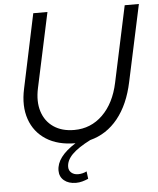

<svg xmlns="http://www.w3.org/2000/svg" viewBox="-60 -751 844 1025"><g transform="rotate(-5 361.5 -239.0)"><path d="M306 222Q266 222 242 202Q218 182 218 149Q218 112 243.5 78Q269 44 321 11Q227 11 164.5 -29Q102 -69 77.5 -140Q53 -211 73 -303L157 -700H233L147 -299Q132 -229 149 -175Q166 -121 210.5 -90.5Q255 -60 321 -60Q410 -60 473.5 -122Q537 -184 560 -293L647 -700H723L635 -290Q610 -171 550 -96.5Q490 -22 401 1Q334 35 302.5 67Q271 99 271 134Q271 153 285 165Q299 177 321 177Q345 177 367 166L372 206Q356 213 339.5 217.5Q323 222 306 222Z"/></g></svg>

Font: Red Hat Display VF
Style: Italic
Weight: 300
Italic angle: -12°
Designer: Pentagram, MCKL
Foundry: Pentagram, MCKL
Version: Version 1.023